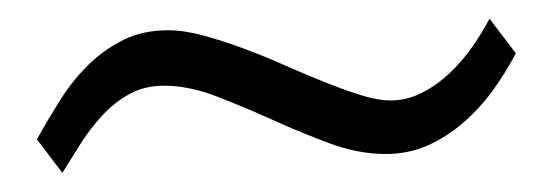

<svg xmlns="http://www.w3.org/2000/svg" viewBox="-20 -364 584 203"><path d="M525.4 -307.6Q515.1 -288.1 501.5 -269Q487.8 -250 470.5 -234.9Q453.1 -219.7 432.6 -210.4Q412.1 -201.2 387.7 -201.2Q358.9 -201.2 328.6 -212.4Q298.3 -223.6 268.1 -237.3Q237.8 -251 208.7 -262.2Q179.7 -273.4 153.3 -273.4Q132.8 -273.4 116.9 -264.6Q101.1 -255.9 88.4 -242.2Q75.7 -228.5 65.4 -212.4Q55.2 -196.3 45.9 -181.2L19 -216.8Q30.8 -237.8 43.7 -258.3Q56.6 -278.8 73.2 -295.2Q89.8 -311.5 110.4 -321.8Q130.9 -332 157.7 -332Q174.8 -332 195.3 -326.4Q215.8 -320.8 237.5 -312.7Q259.3 -304.7 281.2 -294.9Q303.2 -285.2 323.5 -277.1Q343.8 -269 361.6 -263.4Q379.4 -257.8 393.1 -257.8Q410.2 -257.8 426 -265.9Q441.9 -273.9 455.3 -286.6Q468.8 -299.3 479.5 -314.7Q490.2 -330.1 497.6 -344.2Z"/></svg>

Font: Doulos SIL Am
Style: Regular
Weight: 400
Designer: Walt Agee, Victor Gaultney, Peter Martin, Debbi Hosken, Becca Hirsbrunner
Foundry: SIL International
Version: Version 5.000